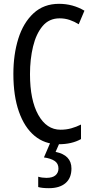

<svg xmlns="http://www.w3.org/2000/svg" viewBox="-20 -745 486 1005"><path d="M292 -649Q237 -649 203 -608.5Q169 -568 153 -501.5Q137 -435 137 -357Q137 -221 180.5 -143.5Q224 -66 297 -66Q327 -66 353.5 -73.5Q380 -81 404 -93V-17Q356 10 287 10Q214 10 161 -34Q108 -78 79 -160.5Q50 -243 50 -358Q50 -460 76 -543Q102 -626 155.5 -675.5Q209 -725 289 -725Q361 -725 422 -689L392 -618Q370 -632 345 -640.5Q320 -649 292 -649ZM354 137Q354 187 323 213.5Q292 240 236 240Q200 240 180 234V180Q200 186 223 186Q255 186 270.5 172.5Q286 159 286 137Q286 111 266 97.5Q246 84 210 79L244 0H293L271 50Q354 67 354 137Z"/></svg>

Font: Noto Sans Lao UI ExtCond
Style: Regular
Weight: 400
Width: 2
Designer: Monotype Design Team
Foundry: Monotype Imaging Inc.
Version: Version 2.000; ttfautohint (v1.8.4.7-5d5b)